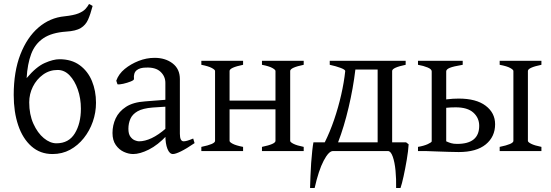

<svg xmlns="http://www.w3.org/2000/svg" viewBox="-20 -760 2772 966"><path d="M313 -601Q240 -596 198 -567.5Q156 -539 137 -488.5Q118 -438 114 -367Q162 -424 205 -443Q248 -462 279 -462Q340 -462 381 -432Q422 -402 442.5 -352.5Q463 -303 463 -243Q463 -194 447 -148Q431 -102 401.5 -65Q372 -28 332.5 -6.5Q293 15 244 15Q182 15 138 -24Q94 -63 71.5 -130Q49 -197 49 -282Q49 -400 82.5 -486Q116 -572 173.5 -621.5Q231 -671 305 -678Q351 -683 374.5 -692.5Q398 -702 409.5 -714.5Q421 -727 428 -740Q437 -736 446 -730Q435 -688 423 -661Q411 -634 386.5 -619Q362 -604 313 -601ZM270 -408Q229 -408 196.5 -384.5Q164 -361 145.5 -324Q127 -287 127 -245Q127 -184 148 -137.5Q169 -91 200.5 -65Q232 -39 264 -39Q326 -39 356.5 -89Q387 -139 387 -213Q387 -265 371.5 -309.5Q356 -354 330 -381Q304 -408 270 -408Z M812 -80V-343Q812 -376 787.5 -399Q763 -422 715 -420Q684 -420 667.5 -406.5Q651 -393 654 -363Q655 -357 637.5 -350Q620 -343 600 -338.5Q580 -334 571 -336L565 -354Q577 -388 607.5 -413Q638 -438 677.5 -453.5Q717 -469 758 -469Q812 -469 848.5 -441Q885 -413 885 -362V-87Q885 -49 904 -49Q911 -49 922 -52Q933 -55 952 -63L959 -40Q918 -12 890.5 1.5Q863 15 850 15Q833 15 822.5 -11Q812 -37 812 -80ZM546 -91Q546 -130 562 -164.5Q578 -199 614 -222.5Q650 -246 711 -250L865 -262L870 -227L748 -219Q698 -215 672 -200Q646 -185 636 -162Q626 -139 626 -112Q626 -86 636 -72.5Q646 -59 658.5 -54Q671 -49 679 -49Q709 -49 743 -65Q777 -81 816 -115L820 -79Q774 -30 729 -7.5Q684 15 650 15Q627 15 603 4Q579 -7 562.5 -30.5Q546 -54 546 -91Z M1098 -210V-254H1392V-210ZM993 0V-21Q1062 -35 1062 -51V-403Q1062 -409 1045.5 -418Q1029 -427 993 -434V-454H1203V-434Q1135 -420 1135 -403V-51Q1135 -45 1151 -36.5Q1167 -28 1203 -21V0ZM1298 0V-21Q1366 -35 1366 -51V-403Q1366 -409 1350 -418Q1334 -427 1298 -434V-454H1508V-434Q1440 -420 1440 -403V-51Q1440 -45 1456.5 -36.5Q1473 -28 1508 -21V0Z M2023 -44 2036 -34Q2034 0 2026.5 44Q2019 88 2010.5 127Q2002 166 1995 186H1973Q1974 141 1970 98.5Q1966 56 1956 28Q1946 0 1932 0H1655Q1634 0 1608.5 48.5Q1583 97 1563 186H1540Q1541 160 1542 127Q1543 94 1545.5 60Q1548 26 1551 -1.5Q1554 -29 1557 -44H1614Q1640 -96 1661 -157.5Q1682 -219 1696.5 -282.5Q1711 -346 1717 -403Q1716 -410 1693.5 -418.5Q1671 -427 1639 -434V-454H2021V-434Q1953 -420 1953 -403V-44ZM1880 -44V-410H1768Q1757 -317 1734 -219.5Q1711 -122 1681 -44Z M2083 0V-21Q2113 -26 2132.5 -35Q2152 -44 2152 -49V-401Q2152 -412 2131.5 -420.5Q2111 -429 2083 -434V-454H2308V-434Q2260 -426 2242.5 -418.5Q2225 -411 2225 -401V-30Q2225 -25 2240.5 -21.5Q2256 -18 2283 -16V0ZM2122 0 2225 -49Q2238 -43 2250 -39.5Q2262 -36 2280 -36Q2391 -36 2391 -127Q2391 -167 2361.5 -193.5Q2332 -220 2273 -220Q2246 -220 2223.5 -217.5Q2201 -215 2185 -212L2181 -252Q2202 -257 2230 -260.5Q2258 -264 2288 -264Q2376 -264 2423.5 -228Q2471 -192 2471 -135Q2471 -72 2424 -33.5Q2377 5 2288 5Q2269 5 2238 4Q2207 3 2176.5 2Q2146 1 2122 0ZM2494 0V-21Q2563 -35 2563 -51V-403Q2563 -409 2547 -418Q2531 -427 2494 -434V-454H2704V-434Q2636 -420 2636 -403V-51Q2636 -45 2652.5 -36.5Q2669 -28 2704 -21V0Z"/></svg>

Font: ChillKai
Style: Regular
Weight: 400
Designer: ChillType
Foundry: 寒蝉字型
Version: Version 2.000